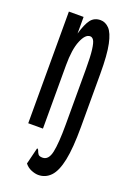

<svg xmlns="http://www.w3.org/2000/svg" viewBox="-129 -523 509 748"><g transform="rotate(20 125.0 -149.0)"><path d="M131 176Q118 176 102 169.5Q86 163 75 149L92 80Q97 81 99 87.5Q101 94 105.5 100.5Q110 107 124 107Q149 107 157 69.5Q165 32 165 -45V-275Q165 -327 161.5 -354.5Q158 -382 152 -391.5Q146 -401 137 -401Q117 -401 102 -364.5Q87 -328 87 -263V0H26V-463H87V-394Q99 -436 113.5 -455Q128 -474 154 -474Q174 -474 190 -457.5Q206 -441 215 -398.5Q224 -356 224 -277V-56Q224 31 213.5 81.5Q203 132 182 154Q161 176 131 176Z"/></g></svg>

Font: Inconsolata UltraCondensed SemiBold
Style: Regular
Weight: 600
Width: 1
Monospace: yes
Designer: Raph Levien, Cyreal, Brenton Simpson
Foundry: Raph Levien, Cyreal, Google
Version: Version 3.001; ttfautohint (v1.8.2.53-6de2)